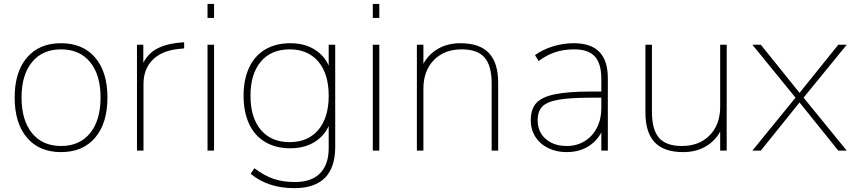

<svg xmlns="http://www.w3.org/2000/svg" viewBox="-20 -767 4368 978"><path d="M54.7 -270.5Q54.7 -400.4 117.2 -473.6Q179.7 -546.9 291 -546.9Q402.3 -546.9 464.8 -473.6Q527.3 -400.4 527.3 -270.5Q527.3 -139.6 464.8 -65.9Q402.3 7.8 291 7.8Q179.7 7.8 117.2 -65.9Q54.7 -139.6 54.7 -270.5ZM492.2 -270.5Q492.2 -385.7 439 -450.7Q385.7 -515.6 291 -515.6Q196.3 -515.6 143.1 -450.7Q89.8 -385.7 89.8 -270.5Q89.8 -154.3 143.1 -88.9Q196.3 -23.4 291 -23.4Q385.7 -23.4 439 -88.9Q492.2 -154.3 492.2 -270.5Z M677.7 -539.1H710V-419.9H698.2Q720.7 -482.4 769 -512.7Q817.4 -543 895.5 -549.8L918 -551.8V-520.5L889.6 -517.6Q803.7 -508.8 757.3 -461.9Q710.9 -415 710.9 -338.9V0H677.7Z M1037.1 -747.1H1070.3V-675.8H1037.1ZM1037.1 -539.1H1070.3V0H1037.1Z M1256.8 118.2 1275.4 89.8Q1326.2 127.9 1373.5 144Q1420.9 160.2 1482.4 160.2Q1566.4 160.2 1610.4 115.7Q1654.3 71.3 1654.3 -12.7V-166H1668Q1651.4 -93.8 1595.7 -52.7Q1540 -11.7 1459 -11.7Q1384.8 -11.7 1331.1 -43.5Q1277.3 -75.2 1249 -135.7Q1220.7 -196.3 1220.7 -279.3Q1220.7 -362.3 1249 -422.9Q1277.3 -483.4 1331.1 -515.1Q1384.8 -546.9 1459 -546.9Q1540 -546.9 1595.7 -505.9Q1651.4 -464.8 1668 -391.6H1654.3V-539.1H1687.5V-18.6Q1687.5 85.9 1635.3 138.7Q1583 191.4 1479.5 191.4Q1412.1 191.4 1356.9 173.3Q1301.8 155.3 1256.8 118.2ZM1654.3 -279.3Q1654.3 -390.6 1601.6 -453.1Q1548.8 -515.6 1455.1 -515.6Q1361.3 -515.6 1308.6 -453.1Q1255.9 -390.6 1255.9 -279.3Q1255.9 -168 1308.6 -105.5Q1361.3 -43 1455.1 -43Q1548.8 -43 1601.6 -105.5Q1654.3 -168 1654.3 -279.3Z M1878.9 -747.1H1912.1V-675.8H1878.9ZM1878.9 -539.1H1912.1V0H1878.9Z M2103.5 -539.1H2136.7V-411.1H2123Q2145.5 -474.6 2198.7 -510.7Q2252 -546.9 2325.2 -546.9Q2422.9 -546.9 2470.2 -497.1Q2517.6 -447.3 2517.6 -344.7V0H2484.4V-340.8Q2484.4 -432.6 2448.2 -474.1Q2412.1 -515.6 2332 -515.6Q2243.2 -515.6 2189.9 -460.9Q2136.7 -406.2 2136.7 -315.4V0H2103.5Z M2683.6 -153.3Q2683.6 -210 2710.9 -241.2Q2738.3 -272.5 2805.2 -286.6Q2872.1 -300.8 2995.1 -300.8H3055.7V-269.5H2996.1Q2882.8 -269.5 2823.7 -258.8Q2764.6 -248 2741.7 -223.6Q2718.8 -199.2 2718.8 -154.3Q2718.8 -94.7 2759.8 -59.1Q2800.8 -23.4 2867.2 -23.4Q2918 -23.4 2958 -47.9Q2998 -72.3 3020.5 -116.2Q3043 -160.2 3043 -215.8V-365.2Q3043 -443.4 3009.8 -479.5Q2976.6 -515.6 2905.3 -515.6Q2852.5 -515.6 2809.1 -501.5Q2765.6 -487.3 2723.6 -456.1L2705.1 -486.3Q2744.1 -514.6 2796.4 -530.8Q2848.6 -546.9 2902.3 -546.9Q2990.2 -546.9 3033.2 -502.4Q3076.2 -458 3076.2 -368.2V0H3043V-129.9H3057.6Q3040 -67.4 2989.3 -29.8Q2938.5 7.8 2866.2 7.8Q2814.5 7.8 2772.5 -12.7Q2730.5 -33.2 2707 -70.3Q2683.6 -107.4 2683.6 -153.3Z M3681.6 0H3648.4V-127.9H3662.1Q3639.6 -64.5 3586.4 -28.3Q3533.2 7.8 3460 7.8Q3362.3 7.8 3314.9 -42Q3267.6 -91.8 3267.6 -194.3V-539.1H3300.8V-198.2Q3300.8 -106.4 3336.9 -64.9Q3373 -23.4 3453.1 -23.4Q3542 -23.4 3595.2 -78.1Q3648.4 -132.8 3648.4 -223.6V-539.1H3681.6Z M4250 0 4052.7 -245.1 3855.5 0H3812.5L4032.2 -269.5L3812.5 -539.1H3855.5L4052.7 -293.9L4250 -539.1H4293L4073.2 -269.5L4293 0Z"/></svg>

Font: Min Sans VF VF
Style: Regular
Weight: 400
Designer: Jinseong-Kim, NotoSansCJK, Nunito
Foundry: Jinseong-Kim
Version: Version 1.420;Glyphs 3.1.2 (3151)